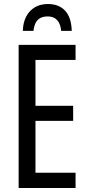

<svg xmlns="http://www.w3.org/2000/svg" viewBox="-20 -938 442 958"><path d="M357 0H73V-714H357V-639H157V-410H345V-335H157V-76H357ZM219 -918Q274 -918 305 -884.5Q336 -851 338 -784H285Q283 -808 274.5 -824Q266 -840 252 -848Q238 -856 217 -856Q197 -856 182 -848.5Q167 -841 158.5 -825Q150 -809 147 -784H94Q95 -826 111 -856Q127 -886 154.5 -902Q182 -918 219 -918Z"/></svg>

Font: Noto Sans ExtraCondensed
Style: Regular
Weight: 400
Width: 2
Designer: Monotype Design Team
Foundry: Monotype Imaging Inc.
Version: Version 2.013